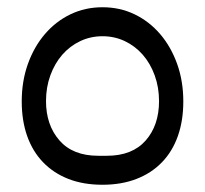

<svg xmlns="http://www.w3.org/2000/svg" viewBox="-20 -568 566 530"><path d="M251 -138H275Q345 -138 382 -180Q419 -222 419 -289Q419 -327 407 -360Q395 -393 374 -417Q353 -441 324.5 -454.5Q296 -468 263 -468Q230 -468 201.5 -454.5Q173 -441 152 -417Q131 -393 119 -360Q107 -327 107 -289Q107 -223 144 -180.5Q181 -138 251 -138ZM263 -58Q210 -58 169 -74Q128 -90 99 -120Q70 -150 55 -192.5Q40 -235 40 -288Q40 -344 57 -391.5Q74 -439 104 -474Q134 -509 174.5 -528.5Q215 -548 263 -548Q311 -548 351.5 -528.5Q392 -509 422 -474Q452 -439 469 -391.5Q486 -344 486 -288Q486 -235 471 -192.5Q456 -150 427 -120Q398 -90 356.5 -74Q315 -58 263 -58Z"/></svg>

Font: IBM Plex Sans Arabic
Style: Regular
Weight: 400
Designer: Mike Abbink, Paul van der Laan, Pieter van Rosmalen, Wael Morcos, Khajak Apelian
Foundry: Bold Monday
Version: Version 1.005